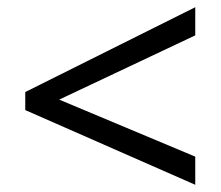

<svg xmlns="http://www.w3.org/2000/svg" viewBox="-20 -618 612 532"><path d="M521 -106 50 -313V-363L521 -598V-520L144 -342L521 -184Z"/></svg>

Font: Noto Sans Kannada
Style: Regular
Weight: 400
Designer: Jelle Bosma - Monotype Design Team
Foundry: Monotype Imaging Inc.
Version: Version 2.003